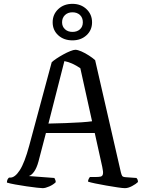

<svg xmlns="http://www.w3.org/2000/svg" viewBox="-20 -979 750 999"><path d="M202 0Q195 0 172 -2.5Q149 -5 118.5 -9.5Q88 -14 60 -19Q32 -24 16 -29Q16 -46 27 -55H34Q58 -55 83 -93.5Q108 -132 132 -221L249 -655Q257 -663 273.5 -674Q290 -685 309 -695.5Q328 -706 345.5 -713Q363 -720 372 -720Q384 -720 403.5 -711.5Q423 -703 443 -690Q463 -677 475 -666L609 -82Q612 -70 615.5 -64Q619 -58 634 -57L690 -53Q692 -50 694.5 -47Q697 -44 698 -32Q688 -22 667.5 -11Q647 0 630 0Q619 0 592 -4Q565 -8 533.5 -13.5Q502 -19 475.5 -24.5Q449 -30 438 -34Q438 -41 441.5 -48Q445 -55 448 -58H476Q493 -58 503 -60Q513 -62 515.5 -73Q518 -84 512 -111L473 -287H219L180 -138Q171 -105 157.5 -86Q144 -67 130 -63L263 -53Q264 -50 267 -44.5Q270 -39 270 -31Q257 -18 236.5 -9Q216 0 202 0ZM232 -336Q276 -337 320.5 -338.5Q365 -340 402 -342.5Q439 -345 459 -348L398 -624Q354 -654 315 -661ZM357 -769Q312 -769 283 -795.5Q254 -822 254 -863Q254 -904 283 -931.5Q312 -959 357 -959Q401 -959 430 -931.5Q459 -904 459 -863Q459 -822 430 -795.5Q401 -769 357 -769ZM357 -813Q381 -813 396 -826.5Q411 -840 411 -863Q411 -887 396 -901Q381 -915 357 -915Q333 -915 318 -900.5Q303 -886 303 -863Q303 -841 318 -827Q333 -813 357 -813Z"/></svg>

Font: Texturina Light
Style: Regular
Weight: 300
Designer: Guillermo Torres Carreño
Foundry: Omnibus-Type
Version: Version 1.002; ttfautohint (v1.8.3)